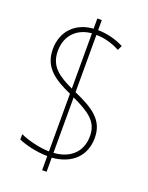

<svg xmlns="http://www.w3.org/2000/svg" viewBox="-152 -837 751 973"><g transform="rotate(20 223.5 -351.0)"><path d="M200 -18V58H224V-18C331 -27 395 -89 395 -187C395 -279 334 -323 224 -371V-680C268 -680 310 -668 352 -646L364 -671C321 -693 274 -705 224 -706V-760H200V-705C109 -699 41 -638 41 -537C41 -439 107 -396 200 -354V-43C146 -44 82 -61 43 -79V-50C80 -34 138 -19 200 -18ZM200 -680V-382C123 -418 68 -453 68 -537C68 -625 126 -674 200 -680ZM224 -44V-343C320 -298 369 -263 369 -187C369 -98 308 -49 224 -44Z"/></g></svg>

Font: Noto Sans Gujarati Condensed Thin
Style: Regular
Weight: 100
Width: 3
Designer: Jelle Bosma - Monotype Design Team, Universal Thirst
Foundry: Monotype Imaging Inc.
Version: Version 2.106